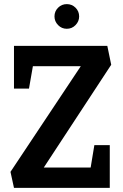

<svg xmlns="http://www.w3.org/2000/svg" viewBox="-20 -914 599 934"><path d="M48 0 31 -78 373 -592H140L121 -483H48V-691H502L521 -599L193 -99H421L439 -208H514V0ZM305 -774Q280 -774 262.5 -792Q245 -810 245 -834Q245 -859 262.5 -876.5Q280 -894 305 -894Q330 -894 347.5 -876.5Q365 -859 365 -834Q365 -810 347.5 -792Q330 -774 305 -774Z"/></svg>

Font: Kreon SemiBold
Style: Regular
Weight: 600
Designer: Julia Petretta
Foundry: Julia Petretta and Eli Heuer
Version: Version 2.002